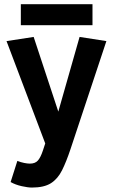

<svg xmlns="http://www.w3.org/2000/svg" viewBox="-20 -671 527 891"><path d="M128.2 199.4Q109.6 199.4 80.5 192.9Q51.3 186.3 29.3 173.8L60.5 75.7Q76.6 82.1 92.2 85.2Q107.8 88.3 118.6 88.3Q143.3 88.3 155.9 73.9Q168.5 59.5 178.8 28.4L196.6 -25.6L197.9 15.7L10.3 -480.3L136.2 -499.6L274.3 -81.2H230.1L349.3 -499.6L473.7 -480.3L307.2 21.1Q287.8 79.4 267.9 119.3Q248 159.1 216.2 179.3Q184.3 199.4 128.2 199.4ZM76.7 -554.2V-651.5H409.2V-554.2Z"/></svg>

Font: Anaheim
Style: Regular
Weight: 400
Designer: Vernon Adams
Foundry: Vernon Adams
Version: Version 2.001